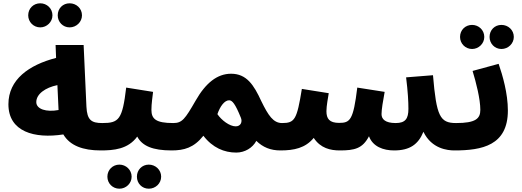

<svg xmlns="http://www.w3.org/2000/svg" viewBox="-20 -907 3166 1164"><path d="M402 -741C443 -741 477 -774 477 -814C477 -856 443 -887 402 -887C361 -887 330 -856 330 -814C330 -774 361 -741 402 -741ZM224 -741C264 -741 298 -774 298 -814C298 -856 264 -887 224 -887C183 -887 151 -856 151 -814C151 -774 183 -741 224 -741Z M590 5C650 5 684 -29 684 -80C684 -124 658 -161 600 -161C534 -161 508 -179 504 -260L487 -634H317L320 -556C155 -513 31 -425 31 -275C31 -108 189 -65 364 -92C404 -24 483 5 590 5ZM200 -288C200 -337 255 -376 328 -391L335 -240C261 -226 200 -245 200 -288Z M882 237C923 237 957 205 957 164C957 123 923 91 882 91C841 91 810 123 810 164C810 205 841 237 882 237ZM704 237C744 237 778 205 778 164C778 123 744 91 704 91C663 91 631 123 631 164C631 205 663 237 704 237Z M590 5C669 5 756 -2 812 -79C842 -22 906 5 1020 5C1082 5 1115 -29 1115 -80C1115 -124 1089 -161 1030 -161C925 -161 898 -186 898 -241C898 -279 905 -322 908 -350L745 -376C722 -182 701 -161 600 -161Z M1020 5C1096 5 1155 -11 1213 -84C1269 -11 1340 18 1412 18C1464 18 1511 -10 1534 -53C1574 -14 1620 5 1680 5C1741 5 1775 -30 1775 -80C1775 -124 1749 -161 1690 -161C1637 -161 1607 -206 1564 -294C1519 -392 1475 -460 1381 -460C1297 -460 1227 -404 1166 -297C1101 -184 1084 -161 1030 -161ZM1298 -215C1314 -262 1341 -299 1369 -299C1388 -299 1406 -278 1440 -194C1451 -169 1440 -141 1409 -141C1372 -141 1323 -178 1298 -215Z M1680 5C1762 5 1831 -9 1882 -71C1923 -8 1984 5 2040 5C2129 5 2178 -6 2217 -81C2240 -18 2304 5 2369 5C2465 5 2516 -32 2547 -108C2597 -4 2695 5 2735 5C2797 5 2830 -29 2830 -80C2830 -124 2804 -161 2745 -161C2647 -161 2626 -202 2605 -451L2442 -438C2453 -349 2456 -291 2456 -247C2456 -188 2438 -161 2379 -161C2315 -161 2293 -185 2293 -215C2293 -243 2302 -296 2312 -350L2146 -376C2122 -179 2103 -162 2036 -162C1977 -162 1959 -187 1959 -233C1959 -266 1969 -315 1973 -342L1810 -368C1780 -182 1767 -161 1690 -161Z M3020 -610C3061 -610 3095 -643 3095 -683C3095 -725 3061 -756 3020 -756C2979 -756 2948 -725 2948 -683C2948 -643 2979 -610 3020 -610ZM2842 -610C2882 -610 2916 -643 2916 -683C2916 -725 2882 -756 2842 -756C2801 -756 2769 -725 2769 -683C2769 -643 2801 -610 2842 -610Z M2735 5C2902 5 3059 -25 3059 -237C3059 -341 3027 -450 3003 -520L2845 -477C2866 -408 2892 -307 2892 -241C2892 -188 2864 -161 2745 -161Z"/></svg>

Font: Noto Sans Arabic SemCond Blk
Style: Regular
Weight: 900
Width: 4
Designer: Monotype Design Team, Nadine Chahine, Nizar Qandah and Khaled Hosny
Foundry: Monotype Imaging Inc.
Version: Version 2.012